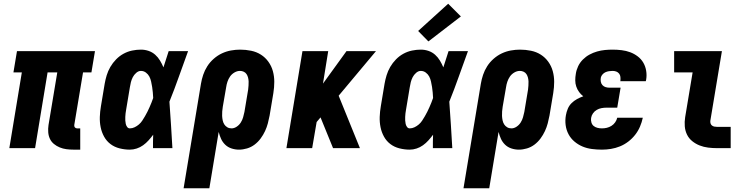

<svg xmlns="http://www.w3.org/2000/svg" viewBox="-20 -794 4040 1029"><path d="M374 8Q354 8 335.5 5.5Q317 3 300 -4Q283 -11 269 -22.5Q255 -34 247.5 -50Q240 -66 238.5 -85Q237 -104 240 -124L287 -406H235L168 0H30L97 -406H52L71 -520H489L470 -406H425L378 -124Q377 -116 381.5 -111Q386 -106 393 -106H410V8Z M676 8Q648 8 620.5 1Q593 -6 572 -22Q551 -38 538 -61.5Q525 -85 519.5 -112Q514 -139 515 -167.5Q516 -196 521 -225L541 -345Q545 -368 552 -391Q559 -414 571.5 -435.5Q584 -457 602 -475.5Q620 -494 642 -506Q664 -518 688 -523Q712 -528 735 -528Q757 -528 777 -521Q797 -514 812 -500.5Q827 -487 837.5 -469.5Q848 -452 856 -433Q863 -455 870 -476.5Q877 -498 884 -520H988Q963 -452 939 -384Q915 -316 888 -249Q893 -187 896.5 -124.5Q900 -62 904 0H800Q800 -18 800 -36Q800 -54 801 -72Q789 -56 776 -41.5Q763 -27 747 -15.5Q731 -4 712.5 2Q694 8 676 8ZM676 -106Q689 -106 701.5 -112Q714 -118 724.5 -127Q735 -136 742.5 -147.5Q750 -159 757 -171Q764 -183 770 -195Q776 -207 781.5 -219.5Q787 -232 792 -244.5Q797 -257 801 -269Q800 -284 799 -298.5Q798 -313 795.5 -327.5Q793 -342 790 -356.5Q787 -371 780.5 -383.5Q774 -396 762 -405Q750 -414 735 -414Q722 -414 710 -403.5Q698 -393 691.5 -380Q685 -367 681.5 -353.5Q678 -340 676 -326L656 -206Q654 -196 653 -186.5Q652 -177 651.5 -167.5Q651 -158 651.5 -148.5Q652 -139 654 -130Q656 -121 661.5 -113.5Q667 -106 676 -106Z M964 215 1057 -345Q1061 -369 1069 -393Q1077 -417 1091 -439Q1105 -461 1125.5 -479Q1146 -497 1169.5 -508Q1193 -519 1218 -523.5Q1243 -528 1267 -528Q1297 -528 1326 -522Q1355 -516 1378.5 -501Q1402 -486 1418.5 -463Q1435 -440 1442.5 -412.5Q1450 -385 1450 -355.5Q1450 -326 1445 -295L1425 -175Q1421 -154 1415.5 -133Q1410 -112 1400.5 -91.5Q1391 -71 1377 -52Q1363 -33 1344.5 -19Q1326 -5 1304 1.5Q1282 8 1261 8Q1240 8 1220.5 1.5Q1201 -5 1187 -18.5Q1173 -32 1165 -49.5Q1157 -67 1152 -87L1102 215ZM1221 -106Q1235 -106 1248.5 -115Q1262 -124 1270.5 -137.5Q1279 -151 1283 -165.5Q1287 -180 1290 -194L1310 -314Q1311 -325 1312 -336Q1313 -347 1312.5 -357.5Q1312 -368 1309.5 -378Q1307 -388 1301.5 -396.5Q1296 -405 1286.5 -409.5Q1277 -414 1266 -414Q1251 -414 1236.5 -405.5Q1222 -397 1213 -384Q1204 -371 1199 -356Q1194 -341 1192 -326L1174 -222Q1172 -209 1171 -197Q1170 -185 1170.5 -173Q1171 -161 1173.5 -149Q1176 -137 1182 -127.5Q1188 -118 1198 -112Q1208 -106 1221 -106Z M1515 0 1601 -520H1739L1711 -346L1837 -520H1995L1795 -281L1909 0H1765L1699 -162L1698 -165L1677 -140L1653 0Z M2176 8Q2148 8 2120.5 1Q2093 -6 2072 -22Q2051 -38 2038 -61.5Q2025 -85 2019.5 -112Q2014 -139 2015 -167.5Q2016 -196 2021 -225L2041 -345Q2045 -368 2052 -391Q2059 -414 2071.5 -435.5Q2084 -457 2102 -475.5Q2120 -494 2142 -506Q2164 -518 2188 -523Q2212 -528 2235 -528Q2257 -528 2277 -521Q2297 -514 2312 -500.5Q2327 -487 2337.5 -469.5Q2348 -452 2356 -433Q2363 -455 2370 -476.5Q2377 -498 2384 -520H2488Q2463 -452 2439 -384Q2415 -316 2388 -249Q2393 -187 2396.5 -124.5Q2400 -62 2404 0H2300Q2300 -18 2300 -36Q2300 -54 2301 -72Q2289 -56 2276 -41.5Q2263 -27 2247 -15.5Q2231 -4 2212.5 2Q2194 8 2176 8ZM2176 -106Q2189 -106 2201.5 -112Q2214 -118 2224.5 -127Q2235 -136 2242.5 -147.5Q2250 -159 2257 -171Q2264 -183 2270 -195Q2276 -207 2281.5 -219.5Q2287 -232 2292 -244.5Q2297 -257 2301 -269Q2300 -284 2299 -298.5Q2298 -313 2295.5 -327.5Q2293 -342 2290 -356.5Q2287 -371 2280.5 -383.5Q2274 -396 2262 -405Q2250 -414 2235 -414Q2222 -414 2210 -403.5Q2198 -393 2191.5 -380Q2185 -367 2181.5 -353.5Q2178 -340 2176 -326L2156 -206Q2154 -196 2153 -186.5Q2152 -177 2151.5 -167.5Q2151 -158 2151.5 -148.5Q2152 -139 2154 -130Q2156 -121 2161.5 -113.5Q2167 -106 2176 -106ZM2276 -572 2221 -628 2382 -774 2450 -706Z M2464 215 2557 -345Q2561 -369 2569 -393Q2577 -417 2591 -439Q2605 -461 2625.5 -479Q2646 -497 2669.5 -508Q2693 -519 2718 -523.5Q2743 -528 2767 -528Q2797 -528 2826 -522Q2855 -516 2878.5 -501Q2902 -486 2918.5 -463Q2935 -440 2942.5 -412.5Q2950 -385 2950 -355.5Q2950 -326 2945 -295L2925 -175Q2921 -154 2915.5 -133Q2910 -112 2900.5 -91.5Q2891 -71 2877 -52Q2863 -33 2844.5 -19Q2826 -5 2804 1.5Q2782 8 2761 8Q2740 8 2720.5 1.5Q2701 -5 2687 -18.5Q2673 -32 2665 -49.5Q2657 -67 2652 -87L2602 215ZM2721 -106Q2735 -106 2748.5 -115Q2762 -124 2770.5 -137.5Q2779 -151 2783 -165.5Q2787 -180 2790 -194L2810 -314Q2811 -325 2812 -336Q2813 -347 2812.5 -357.5Q2812 -368 2809.5 -378Q2807 -388 2801.5 -396.5Q2796 -405 2786.5 -409.5Q2777 -414 2766 -414Q2751 -414 2736.5 -405.5Q2722 -397 2713 -384Q2704 -371 2699 -356Q2694 -341 2692 -326L2674 -222Q2672 -209 2671 -197Q2670 -185 2670.5 -173Q2671 -161 2673.5 -149Q2676 -137 2682 -127.5Q2688 -118 2698 -112Q2708 -106 2721 -106Z M3206 8Q3179 8 3152 4.5Q3125 1 3101.5 -9Q3078 -19 3058.5 -35.5Q3039 -52 3027 -74.5Q3015 -97 3011.5 -123.5Q3008 -150 3013 -177Q3016 -194 3023 -211Q3030 -228 3043 -241Q3056 -254 3072.5 -263Q3089 -272 3106 -278Q3093 -288 3083.5 -301Q3074 -314 3068.5 -330Q3063 -346 3063 -363.5Q3063 -381 3066 -398Q3069 -419 3078.5 -439Q3088 -459 3104 -475Q3120 -491 3139.5 -501.5Q3159 -512 3180 -518Q3201 -524 3222 -526Q3243 -528 3263 -528Q3288 -528 3312 -525Q3336 -522 3357.5 -514Q3379 -506 3397.5 -492Q3416 -478 3427.5 -458.5Q3439 -439 3443 -415Q3447 -391 3443 -367Q3442 -365 3442 -363Q3442 -361 3441 -359H3304Q3304 -359 3304.5 -360Q3305 -361 3305 -361Q3306 -372 3305 -382Q3304 -392 3298 -399.5Q3292 -407 3283 -410.5Q3274 -414 3263 -414Q3254 -414 3244 -412.5Q3234 -411 3225 -407Q3216 -403 3209 -395Q3202 -387 3200 -378Q3198 -367 3200 -356Q3202 -345 3209 -337.5Q3216 -330 3226 -327Q3236 -324 3247 -324H3306L3288 -217H3230Q3217 -217 3203.5 -214.5Q3190 -212 3178 -205Q3166 -198 3158 -186.5Q3150 -175 3148 -162Q3146 -150 3149.5 -138Q3153 -126 3161.5 -119Q3170 -112 3181.5 -109Q3193 -106 3206 -106Q3219 -106 3232 -109Q3245 -112 3257 -119.5Q3269 -127 3277 -138.5Q3285 -150 3288 -163H3425Q3420 -139 3410 -115.5Q3400 -92 3384 -71.5Q3368 -51 3347 -35Q3326 -19 3302.5 -9.5Q3279 0 3254.5 4Q3230 8 3206 8Z M3824 0Q3799 0 3775 -3Q3751 -6 3729.5 -14.5Q3708 -23 3690 -37.5Q3672 -52 3662 -72.5Q3652 -93 3650 -117Q3648 -141 3652 -166L3692 -406H3593V-520H3849L3787 -147Q3786 -140 3788 -133Q3790 -126 3795.5 -121.5Q3801 -117 3808.5 -115.5Q3816 -114 3824 -114H3896V0Z"/></svg>

Font: Iosevka SS04 Heavy Oblique
Style: Regular
Weight: 900
Italic angle: -9°
Monospace: yes
Designer: Belleve Invis
Foundry: Belleve Invis
Version: Version 19.0.0; ttfautohint (v1.8.4)